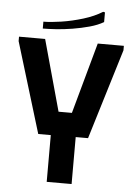

<svg xmlns="http://www.w3.org/2000/svg" viewBox="-58 -902 656 945"><g transform="rotate(5 270.0 -429.0)"><path d="M11 -700H140L237 -349H303L400 -700H529V-678L393 -232H332V0H209V-231H147L11 -678ZM413 -858 422 -856V-808Q393 -791 353 -780Q313 -769 270 -762Q227 -755 189 -752.5Q151 -750 124 -750V-784Q160 -784 212.5 -792Q265 -800 319 -816.5Q373 -833 413 -858Z"/></g></svg>

Font: Phudu Medium
Style: Regular
Weight: 500
Version: Version 1.005;gftools[0.9.23]